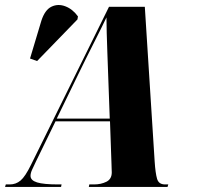

<svg xmlns="http://www.w3.org/2000/svg" viewBox="-31 -741 788 761"><path d="M-11 0 -8 -10H8Q32 -10 50.5 -25.5Q69 -41 92 -88L401 -714H543L582 -101Q585 -55 591.5 -32.5Q598 -10 623 -10H636L633 0H321L323 -10H342Q369 -10 390.5 -20.5Q412 -31 412 -58Q412 -63 411.5 -72Q411 -81 411 -89L405 -260H189L112 -102Q103 -83 96.5 -69Q90 -55 90 -44Q90 -26 116 -18Q142 -10 200 -10H213L211 0ZM279 -446 194 -271H404L397 -464Q396 -494 394.5 -533.5Q393 -573 392 -610.5Q391 -648 391 -672Q374 -636 343 -575Q312 -514 279 -446ZM116 -499 88 -509 133 -659Q147 -702 173 -714.5Q199 -727 228 -716Q257 -705 278 -676L276 -664Z"/></svg>

Font: Noto Serif Display ExtraCondensed Black
Style: Italic
Weight: 900
Width: 2
Italic angle: -12°
Designer: Monotype Design Team
Foundry: Monotype Imaging Inc.
Version: Version 2.009